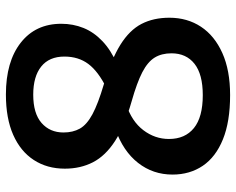

<svg xmlns="http://www.w3.org/2000/svg" viewBox="-94 -696 799 650"><g transform="rotate(-90 305.0 -370.5)"><path d="M308.5 9.5Q218.5 9.5 158.8 -14.8Q99 -39 69.2 -83Q39.5 -127 39.5 -185.5Q39.5 -251.5 79 -302Q118.5 -352.5 192 -378.5L277.5 -342.5Q219.5 -323.5 189.8 -284.2Q160 -245 160 -197.5Q160 -143 197 -113Q234 -83 308.5 -83Q379 -83 414.5 -111Q450 -139 450 -189Q450 -222.5 435.5 -246Q421 -269.5 385.8 -287.8Q350.5 -306 287 -324Q202.5 -348 152.8 -380.2Q103 -412.5 81.2 -454.8Q59.5 -497 59.5 -550Q59.5 -610 88.8 -655Q118 -700 174 -724.8Q230 -749.5 310.5 -749.5Q422 -749.5 486 -699.2Q550 -649 550 -562Q550 -522 535.8 -486.8Q521.5 -451.5 491.2 -422.8Q461 -394 413.5 -373L332.5 -409Q389 -437 414 -470.5Q439 -504 439 -551.5Q439 -603 405.2 -630Q371.5 -657 310 -657Q246.5 -657 214.2 -628.8Q182 -600.5 182 -554.5Q182 -522.5 195.2 -499Q208.5 -475.5 243.8 -456.5Q279 -437.5 345 -418Q430 -392.5 479.2 -361.8Q528.5 -331 549.5 -290.5Q570.5 -250 570.5 -196Q570.5 -135.5 540 -89.2Q509.5 -43 451 -16.8Q392.5 9.5 308.5 9.5Z"/></g></svg>

Font: Encode Sans SC SemiCondensed SemiBold
Style: Regular
Weight: 600
Width: 4
Designer: Multiple Designers
Foundry: Impallari Type
Version: Version 3.002